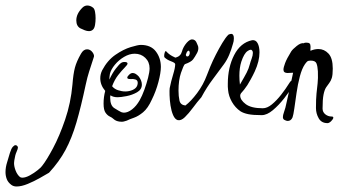

<svg xmlns="http://www.w3.org/2000/svg" viewBox="-196 -431 1286 697"><path d="M142 -324Q136 -318 127 -318Q120 -318 112 -321Q104 -324 96 -328Q81 -336 81 -357Q81 -381 103 -403Q111 -411 121 -411Q132 -411 142 -403Q147 -399 149 -388Q151 -377 151 -365Q151 -352 149 -340.5Q147 -329 142 -324ZM144 -222Q134 -191 127.5 -171Q121 -151 115 -123Q98 -43 81.5 13.5Q65 70 42 113Q19 156 -18 196Q-30 203 -51 215Q-72 227 -95 236.5Q-118 246 -136 246Q-147 246 -155 240Q-167 231 -171.5 219Q-176 207 -176 194Q-176 176 -170 157.5Q-164 139 -160 124Q-155 108 -149.5 102Q-144 96 -140 96Q-134 96 -131 103Q-131 110 -136 120.5Q-141 131 -144 151Q-144 153 -144.5 155.5Q-145 158 -145 161Q-145 174 -139 189Q-133 204 -123 212Q-119 214 -115 214Q-103 214 -87.5 205.5Q-72 197 -59 186.5Q-46 176 -43 171Q-27 151 -3.5 107Q20 63 40.5 3Q61 -57 67 -124Q70 -163 76 -185.5Q82 -208 98 -236Q107 -252 120 -252Q132 -252 140 -241Q148 -230 144 -222Z M388 -188Q388 -167 379 -133Q370 -99 355 -69Q341 -38 323.5 -23.5Q306 -9 290 -3.5Q274 2 264 7Q260 8 255.5 9.5Q251 11 246 11Q226 11 215 0Q211 -4 202.5 -8Q194 -12 187 -22Q180 -32 180 -55Q180 -79 186 -101Q168 -122 168 -147Q168 -162 175 -176Q194 -212 223 -232Q252 -252 278.5 -260Q305 -268 315 -268Q352 -268 370 -244Q388 -220 388 -188ZM347 -183Q347 -206 331.5 -221Q316 -236 293 -236Q274 -236 254.5 -224.5Q235 -213 221 -196Q207 -179 203 -163Q202 -157 201.5 -152Q201 -147 201 -142Q212 -166 224.5 -182Q237 -198 243 -202Q248 -206 256 -206Q267 -206 267 -200Q267 -196 256.5 -185.5Q246 -175 233 -158.5Q220 -142 211 -118Q219 -108 232.5 -103.5Q246 -99 259 -99Q273 -99 285.5 -104.5Q298 -110 302 -120Q303 -123 303.5 -125.5Q304 -128 304 -130Q304 -140 295.5 -142.5Q287 -145 279 -144H277Q266 -144 266 -149Q266 -152 268.5 -155Q271 -158 273 -160Q279 -166 286 -166Q296 -166 308 -153Q319 -138 319 -124Q319 -106 301.5 -96Q284 -86 263 -82Q242 -78 231 -78Q215 -78 205 -85Q204 -83 204 -76Q204 -48 219 -38.5Q234 -29 244 -24Q250 -22 254 -22Q268 -22 283.5 -34Q299 -46 311 -67Q320 -83 328 -105Q336 -127 341.5 -148.5Q347 -170 347 -183Z M650 -273Q644 -251 636 -232Q628 -213 617 -198Q599 -173 577 -144Q555 -115 535 -78Q520 -61 504.5 -40Q489 -19 475 -5.5Q461 8 449 5Q439 2 432.5 -13Q426 -28 423 -48Q420 -68 419.5 -86Q419 -104 420 -111Q425 -136 432.5 -160.5Q440 -185 440 -198Q440 -203 425 -208.5Q410 -214 401 -223Q400 -224 400 -229Q400 -235 402.5 -241.5Q405 -248 408 -244Q417 -234 429 -227.5Q441 -221 442 -222Q460 -227 464.5 -244Q469 -261 482 -276Q493 -288 501 -288Q514 -288 519 -273Q520 -270 522 -266Q524 -262 524 -256Q524 -247 519 -238Q512 -225 505 -215.5Q498 -206 475 -198Q470 -193 461 -166.5Q452 -140 452 -102Q452 -82 455.5 -66Q459 -50 477 -48Q497 -63 519.5 -93Q542 -123 555 -158Q559 -169 567.5 -189.5Q576 -210 587.5 -232.5Q599 -255 611 -275Q623 -295 633 -305Q639 -308 643 -308Q653 -308 653 -292Q653 -281 650 -273ZM493 -238Q493 -244 490 -247H489Q486 -247 483.5 -243.5Q481 -240 480 -236Q477 -231 481 -227Q482 -226 484 -226Q491 -226 493 -238Z M869 -122Q856 -100 836 -74.5Q816 -49 794.5 -31Q773 -13 754 -13Q723 -13 705.5 -16.5Q688 -20 677 -27Q658 -40 646 -61Q634 -82 632 -104Q631 -110 631 -116Q631 -122 631 -127Q631 -186 654 -231Q677 -276 719 -285Q732 -287 739 -274.5Q746 -262 746 -241Q746 -209 729 -172Q722 -157 714.5 -143.5Q707 -130 702 -122Q689 -103 682.5 -96.5Q676 -90 676 -84Q676 -68 696 -53Q716 -38 758 -38Q774 -38 791 -52Q808 -66 824.5 -87Q841 -108 854 -129Q860 -139 865 -139Q871 -139 871 -130Q871 -126 869 -122ZM719 -248Q715 -254 702.5 -245.5Q690 -237 680 -207Q673 -185 673 -156Q673 -148 673.5 -140Q674 -132 675 -124Q692 -153 699.5 -167.5Q707 -182 711 -198Q713 -206 717.5 -218Q722 -230 722 -239Q722 -245 719 -248Z M1012 -182Q1012 -159 1008.5 -148Q1005 -137 999.5 -130Q994 -123 988 -114Q982 -105 978.5 -87.5Q975 -70 975 -37Q975 -24 985 -16Q995 -8 1008 -8Q1014 -8 1014 -4Q1014 1 1006.5 8.5Q999 16 993 16Q971 16 961 -1.5Q951 -19 951 -39Q951 -72 953 -91.5Q955 -111 957 -128.5Q959 -146 958 -172Q957 -190 953 -200.5Q949 -211 932 -211Q923 -211 919.5 -208Q916 -205 911 -198Q900 -182 892.5 -153.5Q885 -125 880.5 -93.5Q876 -62 872.5 -37.5Q869 -13 866 -5Q863 2 858.5 5Q854 8 849 8Q845 8 841.5 6.5Q838 5 836 4Q831 1 831 -6Q831 -13 834.5 -22.5Q838 -32 840 -40Q842 -48 846.5 -68.5Q851 -89 856 -111.5Q861 -134 864.5 -150.5Q868 -167 868 -167Q863 -167 858 -166.5Q853 -166 848 -166Q833 -166 833 -178Q833 -186 839 -202Q845 -218 861 -244Q866 -252 881 -264Q896 -276 906 -274Q910 -276 913 -276Q916 -276 918 -276Q929 -276 930.5 -268.5Q932 -261 931 -253.5Q930 -246 932 -247Q946 -253 960 -253Q981 -253 996.5 -236.5Q1012 -220 1012 -182Z"/></svg>

Font: Ingrid Darling
Style: Regular
Weight: 400
Designer: Robert E. Leuschke
Foundry: Robert E. Leuschke
Version: Version 1.010; ttfautohint (v1.8.3)